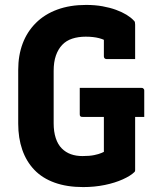

<svg xmlns="http://www.w3.org/2000/svg" viewBox="-20 -740 640 780"><path d="M304 -383H554Q559 -383 561 -381.5Q563 -380 564.5 -378Q566 -376 566 -372V-265H316Q312 -265 310 -265.5Q308 -266 306.5 -267.5Q305 -269 304.5 -271Q304 -273 304 -276Q304 -303 304 -329.5Q304 -356 304 -383ZM330 -720Q366 -720 396.5 -714.5Q427 -709 451.5 -700Q476 -691 494 -680Q512 -669 523 -657Q527 -654 528 -650Q529 -646 529 -640Q529 -621 529 -596.5Q529 -572 529 -547.5Q529 -523 529 -500Q500 -500 471 -500Q442 -500 413 -500Q408 -500 405 -503Q402 -506 402 -511Q402 -524 402 -537.5Q402 -551 402 -567.5Q402 -584 402 -606L430 -563Q406 -579 382.5 -585Q359 -591 328 -591Q298 -591 273.5 -583Q249 -575 232.5 -557.5Q216 -540 207 -514Q198 -488 198 -452V-239Q198 -205 206.5 -179Q215 -153 231 -137Q247 -121 268 -113.5Q289 -106 315 -106Q344 -106 363 -110Q382 -114 392 -118.5Q402 -123 402 -123Q402 -155 402 -186Q402 -217 402 -247.5Q402 -278 402 -307H534L529 -283Q529 -231 529 -169Q529 -107 529 -49Q529 -47 528.5 -45Q528 -43 526 -41Q511 -26 479 -11.5Q447 3 405.5 11.5Q364 20 318 20Q252 20 202 2Q152 -16 119.5 -50Q87 -84 70.5 -131.5Q54 -179 54 -238V-456Q54 -515 72 -563Q90 -611 125.5 -646.5Q161 -682 212.5 -701Q264 -720 330 -720Z"/></svg>

Font: Recursive Monospace
Style: Bold
Weight: 700
Version: Version 1.047